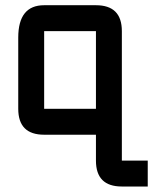

<svg xmlns="http://www.w3.org/2000/svg" viewBox="-20 -508 626 724"><path d="M537.1 195.3H439.5Q341.8 195.3 341.8 97.7V0H146.5Q48.8 0 48.8 -97.7V-366.2Q48.8 -488.3 146.5 -488.3H341.8Q439.5 -488.3 439.5 -390.6V97.7H537.1ZM146.5 -97.7H341.8V-390.6H146.5Z"/></svg>

Font: BabelStone Runic Byrhtferth
Style: Regular
Weight: 400
Designer: Andrew West
Foundry: BabelStone
Version: Version 7.004;November 9, 2023